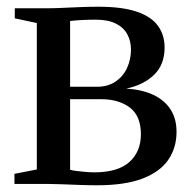

<svg xmlns="http://www.w3.org/2000/svg" viewBox="-20 -547 570 571"><path d="M268.5 4Q244.5 4 217 3Q189.5 2 164.5 1Q139.5 0 122.5 0H23V-30L89.5 -43V-478.5L24 -492.5V-522.5H127Q145.5 -522.5 169.8 -523.8Q194 -525 221 -526Q248 -527 273 -527Q343.5 -527 386.8 -512.2Q430 -497.5 449.8 -470.2Q469.5 -443 469.5 -405.5Q469.5 -355 438.5 -324.8Q407.5 -294.5 355.5 -283.5Q403 -280.5 436.2 -264.8Q469.5 -249 487.2 -221.5Q505 -194 505 -155Q505 -107.5 480.5 -71.8Q456 -36 404 -16Q352 4 268.5 4ZM261 -34.5Q330.5 -34.5 364.8 -65.2Q399 -96 399 -147.5Q399 -202.5 366 -227.2Q333 -252 281 -252H188.5V-42Q196 -40 207.8 -38.5Q219.5 -37 233.2 -35.8Q247 -34.5 261 -34.5ZM188.5 -289H268.5Q301 -289 323.8 -304.5Q346.5 -320 358 -345.2Q369.5 -370.5 369.5 -399.5Q369.5 -425 358.5 -445.2Q347.5 -465.5 324.2 -477Q301 -488.5 264.5 -488.5Q243.5 -488.5 224 -487.5Q204.5 -486.5 188.5 -484.5Z"/></svg>

Font: Merriweather 96pt
Style: Regular
Weight: 400
Version: Version 2.100